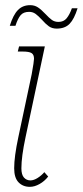

<svg xmlns="http://www.w3.org/2000/svg" viewBox="-20 -716 321 745"><path d="M35 -63Q35 -108 51 -183L103 -428Q112 -478 112 -488Q112 -504 102.5 -510Q93 -516 68 -516H49L54 -536H154L79 -183Q63 -108 63 -63Q63 -38 73 -27Q83 -16 98 -16Q111 -16 126 -25.5Q141 -35 152 -48L167 -31Q153 -13 133.5 -2Q114 9 96 9Q69 9 52 -8.5Q35 -26 35 -63ZM142 -640Q128 -655 117.5 -662.5Q107 -670 93 -670Q71 -670 60 -657Q49 -644 40 -616H18Q31 -658 49.5 -677Q68 -696 97 -696Q114 -696 127 -687.5Q140 -679 156 -662Q171 -646 181.5 -638.5Q192 -631 207 -631Q227 -631 238.5 -645Q250 -659 259 -684H281Q268 -642 250 -623.5Q232 -605 200 -605Q182 -605 169.5 -614Q157 -623 142 -640Z"/></svg>

Font: Noto Serif CondThin
Style: Italic
Weight: 250
Width: 3
Italic angle: -12°
Designer: Monotype Design Team
Foundry: Monotype Imaging Inc.
Version: Version 1.001